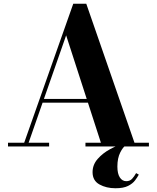

<svg xmlns="http://www.w3.org/2000/svg" viewBox="-20 -785 841 1029"><path d="M723.9 150.9Q716.6 164.8 703.7 181.9Q690.9 199 666.4 211.4Q641.8 223.9 598.9 223.9Q549.6 223.9 512.8 203.4Q476.1 182.9 476.1 137.9Q476.1 97.9 503.4 66.8Q530.8 35.6 570.8 14Q610.8 -7.6 648.7 -18.8L655 -6.6Q639.4 2.4 624.3 32.5Q609.1 62.5 609.1 107.7Q609.1 146 622.2 166Q635.3 186 656.7 186Q676 186 687.7 173.5Q699.5 160.9 709.5 142.8ZM22.9 -20H109.6L372.6 -764.9H442.4L700.7 -20H778.1V0H438V-20H520.8L451.2 -234.9H208.3L133.3 -20H243.2V0H22.9ZM334.5 -595.5 215.3 -254.6H444.8Z"/></svg>

Font: Bodoni* 11
Style: Bold
Weight: 700
Version: Version 2.000; ttfautohint (v1.8.1)